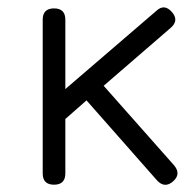

<svg xmlns="http://www.w3.org/2000/svg" viewBox="-20 -506 528 526"><path d="M97 -31V-452Q97 -483 128 -483Q159 -483 159 -452V-262L408 -476Q430 -497 451 -473Q471 -450 448 -430L264 -271L457 -53Q477 -29 454 -9Q431 11 410 -12L217 -231L159 -180V-31Q159 0 128 0Q97 0 97 -31Z"/></svg>

Font: Jura Medium
Style: Regular
Weight: 500
Designer: Daniel Johnson, Alexei Vanyashin
Foundry: Daniel Johnson
Version: Version 5.103